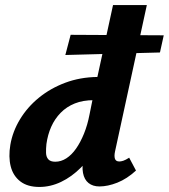

<svg xmlns="http://www.w3.org/2000/svg" viewBox="-20 -731 669 761"><path d="M136 10Q89 10 60.5 -12Q32 -34 22.5 -71.5Q13 -109 21 -157Q30 -210 59.5 -258.5Q89 -307 134.5 -344Q180 -381 238.5 -403Q297 -425 366 -426L428 -711H562L436 -131Q432 -113 435.5 -102Q439 -91 453 -91Q460 -91 469 -94Q478 -97 492 -106L519 -55Q483 -22 445 -7Q407 8 374 8Q348 8 331 -5.5Q314 -19 309 -45.5Q304 -72 312 -110L341 -246L410 -277Q394 -210 366 -157Q338 -104 301 -67Q264 -30 222 -10Q180 10 136 10ZM199 -90Q222 -90 243 -103.5Q264 -117 281.5 -142Q299 -167 313 -201.5Q327 -236 335 -278L355 -377L423 -334H352Q309 -334 276.5 -321Q244 -308 220.5 -284Q197 -260 183 -228.5Q169 -197 164 -160Q162 -141 162.5 -125Q163 -109 171.5 -99.5Q180 -90 199 -90ZM260 -593 629 -591 614 -523 239 -513Z"/></svg>

Font: Ysabeau ExtraBold
Style: Italic
Weight: 800
Italic angle: -12°
Designer: Christian Thalmann (Catharsis Fonts)
Version: Version 2.002